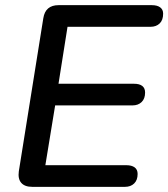

<svg xmlns="http://www.w3.org/2000/svg" viewBox="-20 -725 653 745"><path d="M105 0Q76 0 62.5 -15.5Q49 -31 53 -60L148 -654Q152 -680 167 -692.5Q182 -705 207 -705H569Q590 -705 601.5 -696.5Q613 -688 613 -672Q613 -647 599.5 -634Q586 -621 564 -621H242L207 -400H500Q521 -400 532 -391.5Q543 -383 543 -366Q543 -342 529.5 -329Q516 -316 494 -316H194L156 -84H470Q491 -84 502.5 -75.5Q514 -67 514 -50Q514 -26 500.5 -13Q487 0 465 0Z"/></svg>

Font: Nunito ExtraLight SemiBold
Style: Italic
Weight: 600
Italic angle: -9°
Version: Version 3.602